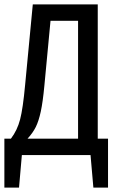

<svg xmlns="http://www.w3.org/2000/svg" viewBox="-20 -709 544 878"><path d="M474 -75V149H407L394 0H80L67 149H0V-75H30Q59 -113 72 -163Q85 -213 95 -322L130 -689H427V-75ZM337 -614H211L183 -318Q176 -243 166.5 -199Q157 -155 143.5 -128Q130 -101 106 -75H337Z"/></svg>

Font: Fira Sans Extra Condensed
Style: Regular
Weight: 400
Width: 1
Designer: Carrois Corporate & Edenspiekermann AG
Foundry: Carrois Corporate GbR & Edenspiekermann AG
Version: Version 4.203